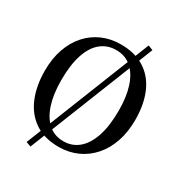

<svg xmlns="http://www.w3.org/2000/svg" viewBox="-212 -978 1141 1220"><g transform="rotate(30 358.0 -368.0)"><path d="M522 -833.5 557.5 -819.5 192.5 98.5 157 85.5ZM351.5 11Q244.5 12 173 -36Q101.5 -84 66 -169.5Q30.5 -255 30.5 -366Q30.5 -455 55.5 -526.2Q80.5 -597.5 125.8 -647.8Q171 -698 232.5 -724.8Q294 -751.5 367 -751.5Q472.5 -751.5 543.2 -705.5Q614 -659.5 649.5 -576.2Q685 -493 685 -380.5Q685 -292 660.5 -220.2Q636 -148.5 591 -97Q546 -45.5 485.2 -17.8Q424.5 10 351.5 11ZM356.5 -35Q419 -35 465.8 -73.8Q512.5 -112.5 538.5 -189.2Q564.5 -266 564.5 -380.5Q564.5 -480.5 540.8 -553.2Q517 -626 471.2 -665.8Q425.5 -705.5 359 -705.5Q296 -705.5 249.2 -668.2Q202.5 -631 176.8 -555.5Q151 -480 151 -366Q151 -264.5 174.8 -190.2Q198.5 -116 244.2 -75.5Q290 -35 356.5 -35Z"/></g></svg>

Font: Merriweather 48pt
Style: Regular
Weight: 400
Version: Version 2.100